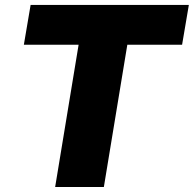

<svg xmlns="http://www.w3.org/2000/svg" viewBox="-20 -747 774 767"><path d="M75.3 -568.2 102.3 -727.3H734.4L707.4 -568.2H488.6L394.9 0H200.3L294 -568.2Z"/></svg>

Font: Inter UI Black
Style: Italic
Weight: 900
Italic angle: -9.39999°
Designer: Rasmus Andersson
Foundry: rsms
Version: 3.2;8d6f07862